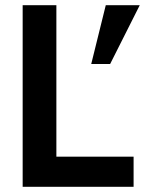

<svg xmlns="http://www.w3.org/2000/svg" viewBox="-20 -717 556 737"><path d="M67 0V-697H196.4V-115.6H492.8V0ZM330.2 -471.4 386 -697H516.4L402.8 -471.4Z"/></svg>

Font: Hanken Grotesk
Style: Regular
Weight: 400
Designer: Alfredo Marco Pradil
Foundry: Hanken Design Co.
Version: Version 3.013